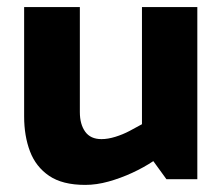

<svg xmlns="http://www.w3.org/2000/svg" viewBox="-20 -504 629 541"><path d="M380 -484V-154Q364 -145 345 -135Q326 -125 305 -118.5Q284 -112 266 -112Q235 -112 220 -133Q205 -154 205 -188V-484H48V-176Q48 -121 64.5 -77.5Q81 -34 118.5 -8.5Q156 17 220 17Q252 17 286 7.5Q320 -2 352.5 -17Q385 -32 412 -50L449 1H536V-484Z"/></svg>

Font: Catamaran Thin ExtraBold
Style: Regular
Weight: 800
Version: Version 2.000